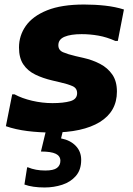

<svg xmlns="http://www.w3.org/2000/svg" viewBox="-20 -578 588 849"><path d="M34 -161H44Q77 -143 122 -132.5Q167 -122 212 -122Q260 -122 290.5 -130.5Q321 -139 321 -166Q321 -188 301 -197Q281 -206 246 -214L212 -222Q169 -232 135.5 -248.5Q102 -265 83 -293.5Q64 -322 64 -368Q64 -421 94.5 -464Q125 -507 188.5 -532.5Q252 -558 352 -558Q400 -558 445 -553Q490 -548 528 -536L501 -397H490Q452 -414 415 -420.5Q378 -427 341 -427Q293 -427 265.5 -415.5Q238 -404 238 -378Q238 -356 259 -347Q280 -338 314 -330L349 -322Q389 -313 422.5 -295.5Q456 -278 476.5 -248.5Q497 -219 497 -173Q497 -85 421.5 -38.5Q346 8 208 8Q154 8 101.5 1.5Q49 -5 6 -20ZM104 162Q137 176 180 176Q217 176 232 164.5Q247 153 247 133Q247 112 226.5 102Q206 92 161 92L189 -24H264L250 34Q291 42 315 67Q339 92 339 129Q339 173 315.5 200Q292 227 255 239Q218 251 177 251Q124 251 88 238L100 162Z"/></svg>

Font: Kufam
Style: Bold Italic
Weight: 700
Italic angle: -11°
Designer: Artur Schmal
Foundry: Original Type
Version: Version 1.301; ttfautohint (v1.8.3)